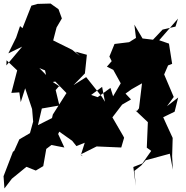

<svg xmlns="http://www.w3.org/2000/svg" viewBox="-27 -934 1049 1083"><path d="M769 0 795 -30 931 -67 948 23 944 -53 947 -156C924 -206 901 -255 879 -305L873 -264L892 -272L958 -304L978 -384L915 -335L953 -387L899 -514L921 -565L944 -574L926 -688L871 -707L977 -829L963 -784L890 -767L836 -710L777 -717L731 -795L740 -720L701 -696L619 -686L590 -615L603 -589L576 -558L612 -540L654 -464L611 -391L596 -438L524 -386L459 -408L429 -386L427 -354L549 -444L565 -360L547 -389L459 -499L388 -454L452 -520L463 -625L398 -643L424 -618L380 -653L273 -706L292 -779L322 -830L303 -882L258 -914L185 -912L150 -902L100 -775L86 -787L64 -722L20 -633L98 -671L9 -565L10 -594L70 -537L37 -410L82 -413L90 -358L115 -436L154 -319L160 -248L142 -183L82 -148L53 -83L46 -78L-7 60L-2 129L40 74L122 7L175 28L217 3L234 -94L263 -116L336 -102L301 -178L334 -247L309 -327L292 -281L187 -228L209 -322L308 -339L287 -426L304 -446L311 -445L273 -470L195 -550L227 -537L243 -467L285 -474L348 -409L271 -288L264 -258L284 -208L380 -140L404 -110L451 -129L429 -59L441 -52L428 -63L518 -108L657 -102L673 -157L668 -167L607 -272L662 -344L712 -373L681 -406L731 -442L660 -471L714 -430L774 -464L757 -323L744 -306L811 -285L737 -311L807 -245L801 -101L826 -83L776 -12L725 8L739 115L731 30Z"/></svg>

Font: Hussar Lance
Style: ExBd
Weight: 700
Foundry: Cannot Into Space Fonts, PlusOne Fonts
Version: Version 2.270